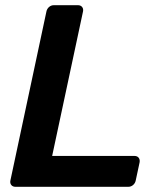

<svg xmlns="http://www.w3.org/2000/svg" viewBox="-20 -720 614 740"><path d="M40 0Q29 0 23.5 -7Q18 -14 20 -24L159 -676Q161 -686 169 -693Q177 -700 188 -700H280Q291 -700 296.5 -693Q302 -686 300 -676L181 -119H498Q509 -119 514.5 -112Q520 -105 518 -94L503 -24Q501 -14 493 -7Q485 0 474 0Z"/></svg>

Font: Rubik Light Medium
Style: Italic
Weight: 500
Italic angle: -12°
Version: Version 2.104